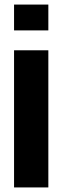

<svg xmlns="http://www.w3.org/2000/svg" viewBox="-20 -820 272 840"><path d="M41.5 -687V-800H191.5V-687ZM41.5 0V-600H191.5V0Z"/></svg>

Font: Big Shoulders Display Thin Black
Style: Regular
Weight: 900
Version: Version 2.002